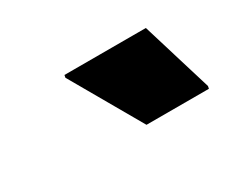

<svg xmlns="http://www.w3.org/2000/svg" viewBox="-44 -806 390 333"><g transform="rotate(-30 151.5 -640.0)"><path d="M177 -567 96 -708 97 -713H260L303 -572L302 -567Z"/></g></svg>

Font: Saira Semi Condensed ExtraBold
Style: Italic
Weight: 800
Width: 4
Italic angle: -12°
Designer: Hector Gatti with collaboration of the Omnibus-Type team
Foundry: Omnibus-Type
Version: Version 1.001; ttfautohint (v1.8)